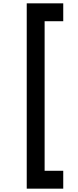

<svg xmlns="http://www.w3.org/2000/svg" viewBox="-20 -917 464 1149"><path d="M358.5 212V105H247V-790H358.5V-897H140V212Z"/></svg>

Font: Hauora
Style: Bold
Weight: 700
Designer: Wayne Shih
Foundry: WCYS
Version: Version 1.001;hotconv 1.0.109;makeotfexe 2.5.65596